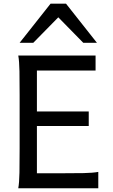

<svg xmlns="http://www.w3.org/2000/svg" viewBox="-20 -1011 606 1031"><path d="M456.5 -412.6V-334.5H178.2V-80.6H307.1Q379.9 -80.6 429.2 -81.5Q478.5 -82.5 507.8 -87.9V0H78.1Q83.5 -29.3 84.5 -84.7Q85.4 -140.1 85.4 -212.4V-500.5Q85.4 -572.8 84.5 -628.2Q83.5 -683.6 78.1 -712.9H493.2V-632.3H178.2V-412.6ZM85.4 -781.2 251.5 -991.2H334.5L500.5 -781.2H427.2L293 -918L158.7 -781.2Z"/></svg>

Font: Andika Eur
Style: Regular
Weight: 400
Designer: Victor Gaultney, Annie Olsen, Julie Remington, Don Collingsworth, Eric Hays, Becca Hirsbrunner
Foundry: SIL International
Version: Version 5.000